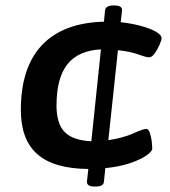

<svg xmlns="http://www.w3.org/2000/svg" viewBox="-20 -609 620 700"><path d="M324 71Q296 71 297 53L302 7Q176 6 116 -47Q56 -100 56 -208Q56 -363 133 -444.5Q210 -526 359 -530L363 -571Q365 -589 393 -589H398Q426 -589 425 -571L420 -528Q458 -524 492 -515Q526 -506 547.5 -494Q569 -482 569 -469Q569 -463 562 -446.5Q555 -430 544.5 -415Q534 -400 524 -400Q513 -400 484.5 -410.5Q456 -421 410 -426L375 -98Q429 -106 465.5 -122.5Q502 -139 513 -139Q521 -139 526 -125.5Q531 -112 533 -95Q535 -78 535 -67Q535 -57 513.5 -42Q492 -27 453.5 -14Q415 -1 364 4L359 53Q358 71 329 71ZM186 -224Q186 -158 216 -127.5Q246 -97 313 -94L348 -429Q266 -425 226 -375Q186 -325 186 -224Z"/></svg>

Font: Asap Expanded Expanded SemiBold
Style: Italic
Weight: 600
Width: 7
Italic angle: -6°
Designer: Pablo Cosgaya
Foundry: Omnibus-Type
Version: Version 3.001; ttfautohint (v1.8.4.7-5d5b)